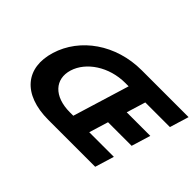

<svg xmlns="http://www.w3.org/2000/svg" viewBox="-128 -1196 1566 1566"><g transform="rotate(45 655.0 -412.5)"><path d="M976 -660H1260L1310.4 -825H770.5C473 -825 231.5 -653 157.8 -412C84.1 -171 220.8 0 518.3 0H1058.2L1108.6 -165H824.6L875.4 -331H1147.4L1197.8 -496H925.8ZM787.1 -657 637.6 -168H599C412.6 -168 318.9 -275 361.1 -413C403 -550 562.1 -657 748.5 -657Z"/></g></svg>

Font: Hussar
Style: BdSuprConOblThree
Weight: 700
Foundry: Cannot Into Space Fonts
Version: Version 2.00